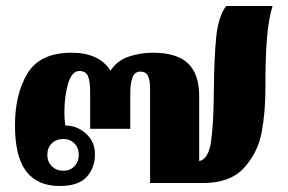

<svg xmlns="http://www.w3.org/2000/svg" viewBox="-20 -611 960 641"><path d="M30 -193Q30 -296 71.5 -365.5Q113 -435 219 -435Q311 -435 349 -375Q370 -408 408.5 -421.5Q447 -435 490 -435Q570 -435 607.5 -399.5Q645 -364 645 -290V-73Q676 -80 684.5 -137.5Q693 -195 694 -309Q695 -421 702 -488.5Q709 -556 735 -591H890Q877 -549 871.5 -486.5Q866 -424 866 -312Q866 -236 853.5 -169Q841 -102 795 -51Q749 0 658 0H481V-315Q481 -343 474 -357.5Q467 -372 449 -372Q429 -372 422 -351.5Q415 -331 415 -304V-181H281V-305Q281 -338 274 -356Q267 -374 245 -374Q220 -374 207.5 -332.5Q195 -291 195 -235Q195 -212 198 -192Q237 -192 267 -165Q297 -138 297 -96Q297 -51 269.5 -20.5Q242 10 179 10Q105 10 67.5 -39Q30 -88 30 -193ZM243 -94Q243 -117 228.5 -132Q214 -147 192 -147Q168 -147 153 -132.5Q138 -118 138 -94Q138 -71 153 -56Q168 -41 192 -41Q214 -41 228.5 -56Q243 -71 243 -94Z"/></svg>

Font: Taviraj
Style: Bold
Weight: 700
Designer: Katatrad Team
Foundry: CadsonDemak
Version: Version 1.001